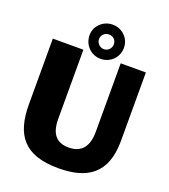

<svg xmlns="http://www.w3.org/2000/svg" viewBox="-168 -1074 1062 1204"><g transform="rotate(20 362.5 -471.5)"><path d="M673 -285V-742H505V-284C505 -171 449 -134 378 -134C301 -134 256 -176 256 -281V-742H52V-305C52 -100 132 10 362 10C550 10 673 -63 673 -285ZM491 -840C491 -903 440 -953 376 -953C313 -953 261 -904 261 -842C261 -776 312 -725 376 -725C440 -725 491 -775 491 -840ZM424 -839C424 -812 403 -789 375 -789C348 -789 325 -812 325 -839C325 -867 348 -887 375 -887C403 -887 424 -867 424 -839Z"/></g></svg>

Font: Bisquit Text
Style: Bold
Weight: 800
Version: Version 1.004;Glyphs 3.2.3 (3260)